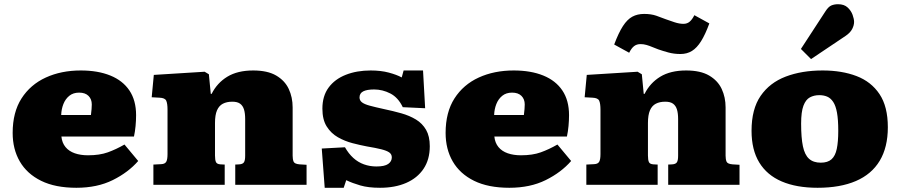

<svg xmlns="http://www.w3.org/2000/svg" viewBox="-20 -876 4268 910"><path d="M342 14Q242 14 175 -19Q108 -52 74 -110.5Q40 -169 40 -246Q40 -344 82 -409.5Q124 -475 197 -508.5Q270 -542 363 -542Q444 -542 503 -518Q562 -494 593.5 -447Q625 -400 625 -330Q625 -305 622.5 -278.5Q620 -252 615 -229H271Q274 -199 290.5 -179Q307 -159 334.5 -149.5Q362 -140 397 -140Q452 -140 491 -154Q530 -168 570 -191L635 -113Q588 -59 514.5 -22.5Q441 14 342 14ZM270 -331H411Q413 -347 414 -359Q415 -371 415 -381Q415 -406 399.5 -421.5Q384 -437 355 -437Q327 -437 308.5 -422Q290 -407 280.5 -383Q271 -359 270 -331Z M707 0V-96L745 -98Q762 -99 768 -109.5Q774 -120 774 -146V-356Q774 -385 768 -398.5Q762 -412 736 -413L699 -415L709 -521L950 -536L970 -524L979 -431H983Q1009 -483 1057.5 -512.5Q1106 -542 1180 -542Q1248 -542 1289 -518Q1330 -494 1348.5 -454.5Q1367 -415 1367 -367V-138Q1367 -121 1371.5 -110Q1376 -99 1400 -97L1433 -95V0H1095V-96L1114 -97Q1130 -98 1136 -106.5Q1142 -115 1142 -138V-312Q1142 -339 1136.5 -357Q1131 -375 1118 -384.5Q1105 -394 1081 -394Q1055 -394 1036.5 -384.5Q1018 -375 1008.5 -353Q999 -331 999 -293V-139Q999 -118 1003.5 -108Q1008 -98 1025 -97L1045 -96V0Z M1519 14 1505 -172 1615 -178Q1632 -148 1654.5 -127.5Q1677 -107 1705 -97Q1733 -87 1764 -87Q1803 -87 1820 -99Q1837 -111 1837 -130Q1837 -145 1825 -153.5Q1813 -162 1787 -168.5Q1761 -175 1719 -182Q1687 -188 1650.5 -197.5Q1614 -207 1581.5 -225.5Q1549 -244 1528.5 -276.5Q1508 -309 1508 -361Q1508 -421 1537.5 -461Q1567 -501 1619 -521.5Q1671 -542 1737 -542Q1785 -542 1822.5 -532Q1860 -522 1884 -509L1893 -542H1985L1995 -363L1889 -368Q1867 -414 1830 -433Q1793 -452 1753 -452Q1719 -452 1701.5 -443Q1684 -434 1684 -414Q1684 -400 1695.5 -391Q1707 -382 1733 -375Q1759 -368 1800 -359Q1843 -350 1882 -339Q1921 -328 1951.5 -309.5Q1982 -291 1999.5 -260.5Q2017 -230 2017 -183Q2017 -120 1987.5 -76Q1958 -32 1905 -9Q1852 14 1781 14Q1726 14 1688 3Q1650 -8 1621 -22L1609 14Z M2394 14Q2294 14 2227 -19Q2160 -52 2126 -110.5Q2092 -169 2092 -246Q2092 -344 2134 -409.5Q2176 -475 2249 -508.5Q2322 -542 2415 -542Q2496 -542 2555 -518Q2614 -494 2645.5 -447Q2677 -400 2677 -330Q2677 -305 2674.5 -278.5Q2672 -252 2667 -229H2323Q2326 -199 2342.5 -179Q2359 -159 2386.5 -149.5Q2414 -140 2449 -140Q2504 -140 2543 -154Q2582 -168 2622 -191L2687 -113Q2640 -59 2566.5 -22.5Q2493 14 2394 14ZM2322 -331H2463Q2465 -347 2466 -359Q2467 -371 2467 -381Q2467 -406 2451.5 -421.5Q2436 -437 2407 -437Q2379 -437 2360.5 -422Q2342 -407 2332.5 -383Q2323 -359 2322 -331Z M2759 0V-96L2797 -98Q2814 -99 2820 -109.5Q2826 -120 2826 -146V-356Q2826 -385 2820 -398.5Q2814 -412 2788 -413L2751 -415L2761 -521L3002 -536L3022 -524L3031 -431H3035Q3061 -483 3109.5 -512.5Q3158 -542 3232 -542Q3300 -542 3341 -518Q3382 -494 3400.5 -454.5Q3419 -415 3419 -367V-138Q3419 -121 3423.5 -110Q3428 -99 3452 -97L3485 -95V0H3147V-96L3166 -97Q3182 -98 3188 -106.5Q3194 -115 3194 -138V-312Q3194 -339 3188.5 -357Q3183 -375 3170 -384.5Q3157 -394 3133 -394Q3107 -394 3088.5 -384.5Q3070 -375 3060.5 -353Q3051 -331 3051 -293V-139Q3051 -118 3055.5 -108Q3060 -98 3077 -97L3097 -96V0ZM3205 -620Q3174 -620 3147 -627.5Q3120 -635 3100 -642Q3086 -647 3072 -653Q3058 -659 3044 -663Q3030 -667 3016 -667Q2998 -667 2985.5 -657.5Q2973 -648 2962 -626L2891 -665Q2912 -721 2932.5 -752.5Q2953 -784 2977 -797Q3001 -810 3033 -810Q3066 -810 3090.5 -801.5Q3115 -793 3135 -785Q3154 -778 3177 -770.5Q3200 -763 3219 -763Q3237 -763 3249 -773.5Q3261 -784 3271 -804L3342 -765Q3323 -713 3303 -681Q3283 -649 3259.5 -634.5Q3236 -620 3205 -620Z M3855 14Q3755 14 3685 -16Q3615 -46 3578.5 -106Q3542 -166 3542 -256Q3542 -359 3585 -421.5Q3628 -484 3704 -513Q3780 -542 3879 -542Q3970 -542 4039.5 -515.5Q4109 -489 4148.5 -430Q4188 -371 4188 -273Q4188 -178 4149.5 -114Q4111 -50 4036.5 -18Q3962 14 3855 14ZM3870 -105Q3903 -105 3921 -121Q3939 -137 3946 -170.5Q3953 -204 3953 -256Q3953 -309 3947 -342Q3941 -375 3929 -393Q3917 -411 3900.5 -418Q3884 -425 3863 -425Q3838 -425 3818.5 -414.5Q3799 -404 3788 -375Q3777 -346 3777 -290Q3777 -223 3785.5 -182.5Q3794 -142 3814.5 -123.5Q3835 -105 3870 -105ZM3824 -596 3776 -644 3892 -822Q3906 -844 3920 -850Q3934 -856 3952 -856Q3981 -856 3997.5 -840.5Q4014 -825 4021 -805.5Q4028 -786 4028 -772Q4028 -756 4019 -738.5Q4010 -721 3988 -706Z"/></svg>

Font: Literata Variable Black
Style: Regular
Weight: 900
Designer: Latin by Veronika Burian and Jose Scaglione. Greek by Irene Vlachou. Cyrillic by Vera Evstafieva.
Foundry: TypeTogether
Version: Version 3.021